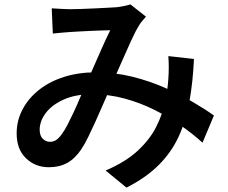

<svg xmlns="http://www.w3.org/2000/svg" viewBox="-20 -788 1040 876"><path d="M216 -750Q236 -749 259 -747.5Q282 -746 297 -746Q319 -746 348 -747Q377 -748 408.5 -749.5Q440 -751 467.5 -752.5Q495 -754 512 -755Q529 -757 546 -760.5Q563 -764 575 -768L646 -712Q637 -702 629 -692.5Q621 -683 615 -673Q598 -646 576 -597.5Q554 -549 529.5 -493Q505 -437 482 -385Q467 -351 450.5 -312.5Q434 -274 416.5 -235.5Q399 -197 383 -164Q367 -131 351 -107Q322 -64 286.5 -44.5Q251 -25 203 -25Q141 -25 98.5 -66Q56 -107 56 -179Q56 -238 83 -289Q110 -340 158 -378Q206 -416 272 -437Q338 -458 417 -458Q503 -458 583.5 -438Q664 -418 733.5 -387Q803 -356 860 -322.5Q917 -289 956 -261L904 -137Q859 -178 803.5 -216.5Q748 -255 684 -287Q620 -319 548 -338.5Q476 -358 399 -358Q324 -358 270 -333.5Q216 -309 188.5 -272Q161 -235 161 -196Q161 -169 175 -155Q189 -141 208 -141Q224 -141 236 -149Q248 -157 262 -176Q276 -195 289.5 -221.5Q303 -248 317.5 -279Q332 -310 345.5 -342.5Q359 -375 373 -405Q391 -446 410.5 -490.5Q430 -535 448.5 -576.5Q467 -618 483 -650Q468 -650 444 -649Q420 -648 393.5 -647Q367 -646 342.5 -644.5Q318 -643 301 -642Q285 -641 262.5 -639Q240 -637 221 -635ZM865 -519Q860 -412 844 -324Q828 -236 795 -164.5Q762 -93 704 -35Q646 23 557 68L462 -10Q553 -49 608.5 -100.5Q664 -152 693 -210Q722 -268 733.5 -324Q745 -380 748 -427Q750 -455 750 -482Q750 -509 748 -532Z"/></svg>

Font: Noto Sans SC Thin SemiBold
Style: Regular
Weight: 600
Version: Version 2.004-H2;hotconv 1.0.118;makeotfexe 2.5.65603